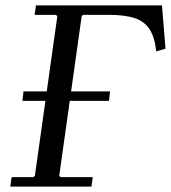

<svg xmlns="http://www.w3.org/2000/svg" viewBox="-20 -690 632 710"><path d="M579 -670 592 -510 558 -500Q552 -553 533 -582Q514 -611 478 -623Q442 -635 384 -635H287L282 -630L199 -40L204 -35H323L318 0H18L23 -35H104L109 -40L192 -630L187 -635H108L113 -670ZM67 -352H387L383 -317H63Z"/></svg>

Font: Brygada 1918
Style: Italic
Weight: 400
Italic angle: -8°
Designer: Mateusz Machalski | Borys Kosmynka | Przemek Hoffer
Foundry: NIEPODLEGLA 2018
Version: Version 3.006